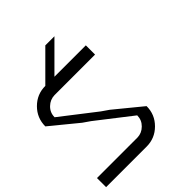

<svg xmlns="http://www.w3.org/2000/svg" viewBox="-225 -975 1117 1117"><g transform="rotate(-45 333.5 -416.5)"><path d="M333.3 -75Q369.2 -75.8 396.2 -102.5Q423.3 -129.2 423.3 -166.7H424.2Q350 -225 210 -333.3L166.7 -363.3L0 -500Q0 -569.2 48.8 -617.9Q97.5 -666.7 166.7 -666.7L333.3 -833.3H408.3Q340.8 -765 241.7 -666.7H500V-590.8H166.7Q130 -590 102.9 -563.8Q75.8 -537.5 75.8 -500H75Q153.3 -438.3 290 -333.3L333.3 -303.3L500 -166.7Q500 -97.5 451.2 -48.8Q402.5 0 333.3 0H0V-75Z"/></g></svg>

Font: 0xA000-Mono
Style: Mono
Weight: 400
Version: Version 0.1